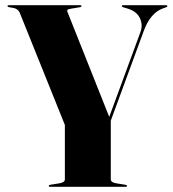

<svg xmlns="http://www.w3.org/2000/svg" viewBox="-20 -720 666 740"><path d="M469.5 -3.5Q469.5 0 464 0H173Q168 0 168 -3.5Q168 -7 174.5 -8L209 -13.5Q230 -17 230 -28.5V-238.5L56 -671Q49.5 -686 31.5 -689.5L16 -692Q9 -693 9 -696.5Q9 -700 14.5 -700H288.5Q294 -700 294 -697Q294 -693 286.5 -692L253.5 -686.5Q241.5 -684.5 239.8 -681.8Q238 -679 240 -674L401 -269.5L521.5 -597Q531.5 -625.5 518.5 -651.5Q505.5 -677.5 468.5 -688L455 -692Q449.5 -693.5 449.5 -696.5Q449.5 -700 454 -700H620Q625 -700 625 -696.5Q625 -693.5 619 -691.5L609 -688Q585 -680 565.5 -657.5Q546 -635 532.5 -596.5L407 -255V-28.5Q407 -17 428 -13.5L462.5 -8Q469.5 -7 469.5 -3.5Z"/></svg>

Font: Fraunces 144pt
Style: Bold
Weight: 700
Version: Version 1.000;[b76b70a41]